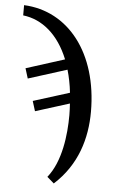

<svg xmlns="http://www.w3.org/2000/svg" viewBox="-55 -582 523 860"><g transform="rotate(5 206.5 -152.0)"><path d="M220 240C323 147 358 25 358 -94C358 -358 218 -535 18 -544V-498C104 -488 178 -427 222 -318L49 -263L63 -218L237 -273C246 -242 253 -208 257 -171L94 -120L108 -75L261 -123C262 -106 263 -89 263 -71C263 18 249 139 189 213Z"/></g></svg>

Font: Noto Serif Thai
Style: Regular
Weight: 400
Designer: Monotype Design Team
Foundry: Monotype Imaging Inc.
Version: Version 1.901